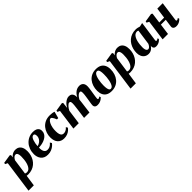

<svg xmlns="http://www.w3.org/2000/svg" viewBox="385 -2152 4009 4009"><g transform="rotate(-45 2389.0 -147.5)"><path d="M-4.5 254 94.5 -457.5 41.5 -484 47 -515.5 239 -545.5 262 -530.5 254.5 -469Q269 -489.5 291.2 -507Q313.5 -524.5 341.5 -535.2Q369.5 -546 402 -546Q451.5 -546 487.8 -523.5Q524 -501 543.8 -456.2Q563.5 -411.5 563.5 -344Q563.5 -287.5 549.2 -234.8Q535 -182 507.5 -137.2Q480 -92.5 440 -59.2Q400 -26 348 -7.5Q296 11 234 11Q223 11 211.2 9.8Q199.5 8.5 188 6.5L152 254ZM196.5 -52.5Q205 -46.5 216.5 -43Q228 -39.5 244 -39.5Q277 -39.5 301.8 -58.2Q326.5 -77 344 -108.8Q361.5 -140.5 372.5 -181.2Q383.5 -222 388.5 -266.5Q393.5 -311 393.5 -354.5Q393.5 -388.5 387.8 -415.2Q382 -442 369.2 -456.8Q356.5 -471.5 335 -471.5Q315.5 -471.5 298 -459.5Q280.5 -447.5 266.8 -430Q253 -412.5 245 -395.5Z M1044.5 -103.5Q1031 -83 1000.5 -56Q970 -29 923.5 -8.8Q877 11.5 816 11.5Q761 11.5 722.2 -6.8Q683.5 -25 659.5 -56Q635.5 -87 624.2 -125.5Q613 -164 612.5 -204Q612.5 -279 635.8 -342Q659 -405 701.2 -451.2Q743.5 -497.5 800.8 -523.2Q858 -549 925 -549Q979.5 -549 1013 -533.8Q1046.5 -518.5 1062.5 -492.5Q1078.5 -466.5 1079 -434Q1080 -387 1060.5 -352.5Q1041 -318 1008.5 -294.2Q976 -270.5 937 -256Q898 -241.5 858 -234.8Q818 -228 785 -227Q783.5 -191 788.5 -161.5Q793.5 -132 805.2 -111.2Q817 -90.5 835.8 -79Q854.5 -67.5 880.5 -67.5Q915.5 -67.5 942 -79Q968.5 -90.5 988 -107.8Q1007.5 -125 1021 -141.5ZM889.5 -496.5Q863.5 -496.5 845 -474.8Q826.5 -453 814.2 -418.2Q802 -383.5 795 -344Q788 -304.5 786 -269.5Q802 -271.5 821.5 -279.5Q841 -287.5 860.2 -301.2Q879.5 -315 895.5 -334.5Q911.5 -354 921 -378.5Q930.5 -403 930 -432.5Q929 -467 918.2 -481.8Q907.5 -496.5 889.5 -496.5Z M1295 11Q1207.5 11 1155.2 -45.2Q1103 -101.5 1102 -208.5Q1101.5 -269.5 1120.8 -329.5Q1140 -389.5 1179.2 -438.2Q1218.5 -487 1278 -516.2Q1337.5 -545.5 1417.5 -545.5Q1447 -545.5 1483.5 -541Q1520 -536.5 1545 -527L1506 -378.5H1467.5Q1455.5 -410 1442.5 -435Q1429.5 -460 1416 -474.5Q1402.5 -489 1388.5 -489Q1369 -489 1348.5 -469.2Q1328 -449.5 1311 -413.2Q1294 -377 1283.5 -326.8Q1273 -276.5 1274 -216Q1275 -162 1285.8 -129.8Q1296.5 -97.5 1315.5 -83.5Q1334.5 -69.5 1361 -69.5Q1388.5 -69.5 1412 -79Q1435.5 -88.5 1453.8 -103Q1472 -117.5 1484 -133L1507 -95Q1492 -72.5 1463.5 -47.8Q1435 -23 1393 -6Q1351 11 1295 11Z M1802 -530.5 1787.5 -397Q1801 -424 1821.2 -450.2Q1841.5 -476.5 1867 -498Q1892.5 -519.5 1922 -532.5Q1951.5 -545.5 1984 -545.5Q2022.5 -545.5 2047 -529Q2071.5 -512.5 2083.2 -480Q2095 -447.5 2094 -399Q2094 -391 2093.2 -380.8Q2092.5 -370.5 2091.2 -360Q2090 -349.5 2088.5 -340L2069 -346.5Q2085 -393.5 2107.5 -430Q2130 -466.5 2158.2 -492.5Q2186.5 -518.5 2219.5 -532Q2252.5 -545.5 2289 -545.5Q2344.5 -545.5 2376.5 -512.8Q2408.5 -480 2408.5 -415.5Q2408.5 -394.5 2405 -365.2Q2401.5 -336 2396.8 -305Q2392 -274 2387.5 -247Q2383.5 -222 2379 -194Q2374.5 -166 2371 -140.2Q2367.5 -114.5 2366.5 -97Q2366.5 -79 2372.2 -73.8Q2378 -68.5 2385.5 -68.5Q2394 -68.5 2404.2 -73.5Q2414.5 -78.5 2429.5 -91L2442.5 -61Q2434 -51 2413.8 -34Q2393.5 -17 2361 -3Q2328.5 11 2283 11Q2252.5 11 2234 1Q2215.5 -9 2207.5 -25.5Q2199.5 -42 2199.5 -62Q2199.5 -75.5 2203.2 -101.8Q2207 -128 2212.2 -158.8Q2217.5 -189.5 2221.5 -216.5Q2226 -246 2230.8 -277.5Q2235.5 -309 2239 -337.8Q2242.5 -366.5 2242 -387.5Q2242 -420.5 2234.8 -433.2Q2227.5 -446 2208.5 -446Q2190.5 -446 2170.2 -433.2Q2150 -420.5 2130.8 -397.8Q2111.5 -375 2095.2 -345.2Q2079 -315.5 2069 -281L2092.5 -373.5Q2091.5 -352.5 2090 -332Q2088.5 -311.5 2086.2 -290.5Q2084 -269.5 2081 -247L2049.5 0H1890L1919 -216.5Q1922.5 -246.5 1926.5 -277.5Q1930.5 -308.5 1933.2 -336.8Q1936 -365 1935.5 -386Q1934.5 -421.5 1926.5 -433.8Q1918.5 -446 1897.5 -446Q1883.5 -446 1867 -435.2Q1850.5 -424.5 1834 -406.5Q1817.5 -388.5 1802.8 -366.2Q1788 -344 1777.5 -321L1733.5 0H1575L1637 -457.5L1584 -484L1590 -515.5L1778.5 -545.5Z M2782.5 -547Q2855 -547 2903.2 -521.2Q2951.5 -495.5 2975.8 -446.2Q3000 -397 3000.5 -327.5Q3001 -258 2981 -196Q2961 -134 2922 -86.8Q2883 -39.5 2826.5 -12.8Q2770 14 2697.5 14Q2626.5 14 2578.8 -12.2Q2531 -38.5 2507 -87.8Q2483 -137 2482 -205Q2482 -276.5 2502 -338.5Q2522 -400.5 2560.5 -447.5Q2599 -494.5 2655 -520.8Q2711 -547 2782.5 -547ZM2768 -499.5Q2743 -499.5 2724.2 -479.2Q2705.5 -459 2692.2 -425.2Q2679 -391.5 2670.8 -350.2Q2662.5 -309 2658.8 -266.2Q2655 -223.5 2655 -186.5Q2655.5 -134.5 2662 -100.5Q2668.5 -66.5 2681.5 -50Q2694.5 -33.5 2715 -33.5Q2740.5 -33.5 2759.2 -53.8Q2778 -74 2791 -108Q2804 -142 2812.2 -183.5Q2820.5 -225 2824.2 -268Q2828 -311 2827.5 -348.5Q2827.5 -403 2821 -436.2Q2814.5 -469.5 2801.5 -484.5Q2788.5 -499.5 2768 -499.5Z M3008.5 254 3107.5 -457.5 3054.5 -484 3060 -515.5 3252 -545.5 3275 -530.5 3267.5 -469Q3282 -489.5 3304.2 -507Q3326.5 -524.5 3354.5 -535.2Q3382.5 -546 3415 -546Q3464.5 -546 3500.8 -523.5Q3537 -501 3556.8 -456.2Q3576.5 -411.5 3576.5 -344Q3576.5 -287.5 3562.2 -234.8Q3548 -182 3520.5 -137.2Q3493 -92.5 3453 -59.2Q3413 -26 3361 -7.5Q3309 11 3247 11Q3236 11 3224.2 9.8Q3212.5 8.5 3201 6.5L3165 254ZM3209.5 -52.5Q3218 -46.5 3229.5 -43Q3241 -39.5 3257 -39.5Q3290 -39.5 3314.8 -58.2Q3339.5 -77 3357 -108.8Q3374.5 -140.5 3385.5 -181.2Q3396.5 -222 3401.5 -266.5Q3406.5 -311 3406.5 -354.5Q3406.5 -388.5 3400.8 -415.2Q3395 -442 3382.2 -456.8Q3369.5 -471.5 3348 -471.5Q3328.5 -471.5 3311 -459.5Q3293.5 -447.5 3279.8 -430Q3266 -412.5 3258 -395.5Z M4085.5 -102.5Q4083 -83.5 4088 -76Q4093 -68.5 4103 -68.5Q4111.5 -68.5 4122 -73.2Q4132.5 -78 4147 -91L4160.5 -60.5Q4150.5 -47.5 4130 -30.8Q4109.5 -14 4079.8 -1.8Q4050 10.5 4012.5 10.5Q3975 10.5 3956.2 -9Q3937.5 -28.5 3937.5 -57.5L3941 -81.5Q3928.5 -60.5 3907.2 -39Q3886 -17.5 3857 -3.5Q3828 10.5 3792 10.5Q3740.5 10.5 3702.5 -13.8Q3664.5 -38 3643.8 -81.8Q3623 -125.5 3623 -183.5Q3623 -240.5 3637 -293.8Q3651 -347 3678 -392.5Q3705 -438 3745 -472.2Q3785 -506.5 3837.5 -525.5Q3890 -544.5 3953.5 -544.5Q3983.5 -544.5 4012.5 -538.2Q4041.5 -532 4063.5 -524L4148 -543.5ZM3981 -484.5Q3975.5 -488.5 3966.8 -492.2Q3958 -496 3945.5 -496Q3910 -496 3884.2 -476Q3858.5 -456 3840.8 -422.2Q3823 -388.5 3812.5 -347Q3802 -305.5 3797.5 -261.5Q3793 -217.5 3793 -178Q3793 -138 3801 -113Q3809 -88 3822.5 -76.8Q3836 -65.5 3853.5 -65.5Q3864.5 -65.5 3875.5 -71.5Q3886.5 -77.5 3897 -88.5Q3907.5 -99.5 3916.8 -113.8Q3926 -128 3933 -144.5Z M4685 -102.5Q4682.5 -83.5 4688.2 -76Q4694 -68.5 4703 -68.5Q4711.5 -68.5 4721.2 -73.2Q4731 -78 4747.5 -90.5L4761 -60.5Q4752.5 -50 4732.5 -33Q4712.5 -16 4681.5 -2.5Q4650.5 11 4608.5 11Q4582.5 11 4561.2 2.5Q4540 -6 4528.5 -24Q4517 -42 4521 -70L4545 -242.5H4401L4368 0H4209.5L4271.5 -457L4219 -484L4224.5 -515.5L4413.5 -545.5L4440 -528.5L4409 -298.5H4552.5L4584.5 -532H4744Z"/></g></svg>

Font: Merriweather 72pt Black
Style: Italic
Weight: 900
Italic angle: -7.8°
Version: Version 2.101